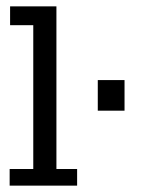

<svg xmlns="http://www.w3.org/2000/svg" viewBox="-20 -583 460 603"><path d="M287.1 -331.5H371.1V-235.4H287.1ZM10.3 -52.2H84.5V-503.9H11.7V-563H157.2V-52.2H222.2V0H10.3Z"/></svg>

Font: Rokkitt
Style: Regular
Weight: 400
Version: Version 1.2; ttfautohint (v1.5) -l 7 -r 28 -G 50 -x 13 -D la